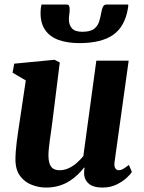

<svg xmlns="http://www.w3.org/2000/svg" viewBox="-20 -834 646 864"><path d="M186.5 10Q155.5 10 124 -1.8Q92.5 -13.5 71.2 -41Q50 -68.5 49.5 -115Q49.5 -132.5 51 -153.5Q52.5 -174.5 55.5 -197.8Q58.5 -221 62 -244.8Q65.5 -268.5 69 -291L96 -472L36.5 -507L44 -547.5L225.5 -565L249 -553L216 -288.5Q213.5 -267 210.2 -245Q207 -223 204.2 -203Q201.5 -183 199.8 -166Q198 -149 198 -137Q198 -112 203.5 -96.8Q209 -81.5 220 -74.8Q231 -68 248.5 -68Q269 -68 288.8 -77Q308.5 -86 325.2 -100.8Q342 -115.5 355 -131.5L413.5 -561H559L495.5 -105Q493 -85.5 498.8 -76.8Q504.5 -68 514.5 -68Q523.5 -68 532.8 -73Q542 -78 560 -92L573.5 -60Q568.5 -51.5 551 -34.8Q533.5 -18 505.5 -4Q477.5 10 441 10Q402.5 10 382.8 -4.8Q363 -19.5 359 -44.5Q359 -47.5 358.8 -51.5Q358.5 -55.5 358.5 -60.2Q358.5 -65 359.2 -69.8Q360 -74.5 360.5 -79L358.5 -80Q346 -64 329.5 -48Q313 -32 292 -18.8Q271 -5.5 244.8 2.2Q218.5 10 186.5 10ZM280 -813.5Q288.5 -813.5 291 -807.5Q293.5 -801.5 293.5 -791.5Q293.5 -781 291.8 -769.2Q290 -757.5 290 -747Q290 -722 303.8 -706.5Q317.5 -691 350 -691Q387 -691 403.8 -704.5Q420.5 -718 426.5 -738.2Q432.5 -758.5 436 -778.5Q438 -791.5 442.8 -802.5Q447.5 -813.5 458.5 -813.5H557Q557 -810 557 -806.2Q557 -802.5 556 -798Q542.5 -714.5 489.2 -677.2Q436 -640 337.5 -640Q283 -640 243.8 -654.2Q204.5 -668.5 183.2 -699Q162 -729.5 162.5 -777.5Q162.5 -786 163.5 -795.2Q164.5 -804.5 166.5 -813.5Z"/></svg>

Font: Merriweather 24pt ExtraBold
Style: Italic
Weight: 800
Italic angle: -7.8°
Version: Version 2.101